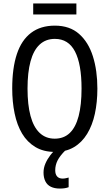

<svg xmlns="http://www.w3.org/2000/svg" viewBox="-20 -873 636 1116"><path d="M546 -358Q546 -279 531.5 -212Q517 -145 486.5 -95Q456 -45 409.5 -17.5Q363 10 299 10Q233 10 185.5 -18.5Q138 -47 108.5 -96.5Q79 -146 65 -213.5Q51 -281 51 -359Q51 -477 78 -558.5Q105 -640 160.5 -682Q216 -724 299 -724Q385 -724 439.5 -676Q494 -628 520 -545.5Q546 -463 546 -358ZM140 -358Q140 -264 157.5 -199Q175 -134 210.5 -100.5Q246 -67 298 -67Q351 -67 385.5 -100Q420 -133 437 -198Q454 -263 454 -358Q454 -500 416 -573.5Q378 -647 299 -647Q246 -647 210.5 -614Q175 -581 157.5 -516.5Q140 -452 140 -358ZM424 -853V-789H173V-853ZM301 117Q301 140 312 152.5Q323 165 344 165Q356 165 364.5 162.5Q373 160 379 159V215Q369 219 356.5 221Q344 223 328 223Q297 223 275.5 212.5Q254 202 243.5 180.5Q233 159 233 130Q233 103 244 77.5Q255 52 273 28.5Q291 5 315 -13L361 0Q328 33 314.5 60Q301 87 301 117Z"/></svg>

Font: Noto Sans Display Condensed
Style: Regular
Weight: 400
Width: 3
Designer: Monotype Design Team
Foundry: Monotype Imaging Inc.
Version: Version 2.003